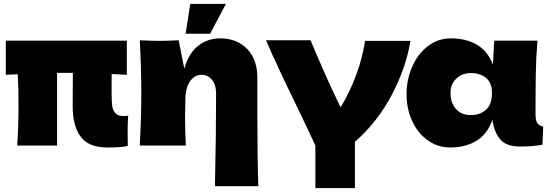

<svg xmlns="http://www.w3.org/2000/svg" viewBox="-20 -755 2858 996"><path d="M642 -80 643 2Q620 7 598 8.5Q576 10 536 10Q439 10 398 -46.5Q357 -103 357 -204L358 -377H276V0H69Q76 -91 76 -210Q76 -302 72 -370L10 -367V-544H638V-367Q611 -369 559 -371V-270Q559 -229 562 -206Q565 -183 578.5 -168Q592 -153 620 -153Q636 -153 645 -155Q642 -113 642 -80Z M1095 211Q1101 -56 1101 -271Q1101 -315 1079.5 -341Q1058 -367 1025 -367Q992 -367 969 -337.5Q946 -308 942 -257Q940 -181 940 -149Q940 -81 944 0H705Q713 -144 713 -272Q713 -400 705 -546Q771 -543 806 -543Q843 -543 907 -546L936 -399Q959 -479 1008 -517.5Q1057 -556 1122 -556Q1182 -556 1226 -529.5Q1270 -503 1292.5 -458Q1315 -413 1315 -357V-151Q1315 65 1320 211ZM1070 -580H943L967 -735H1152Z M2109 -543Q2087 -405 2013 -264Q1939 -123 1821 -19V221H1616V0Q1595 -47 1519 -205Q1419 -409 1360 -546H1591Q1672 -351 1747 -198Q1845 -362 1874 -543Z M2798 -98 2794 -4Q2762 1 2738.5 3Q2715 5 2676 5Q2603 5 2572 -35.5Q2541 -76 2535 -134Q2508 -59 2451.5 -24.5Q2395 10 2316 10Q2251 10 2199 -27Q2147 -64 2118 -127.5Q2089 -191 2089 -267Q2089 -342 2118 -408.5Q2147 -475 2199.5 -515.5Q2252 -556 2319 -556Q2399 -556 2455 -522.5Q2511 -489 2537 -419L2544 -544H2768Q2761 -460 2759.5 -376Q2758 -292 2758 -166Q2758 -132 2766 -118Q2774 -104 2798 -98ZM2532 -273Q2532 -326 2501 -351Q2470 -376 2423 -376Q2378 -376 2347.5 -347.5Q2317 -319 2317 -273Q2317 -222 2345 -190Q2373 -158 2421 -158Q2470 -158 2501 -185.5Q2532 -213 2532 -273Z"/></svg>

Font: Dela Gothic One
Style: Regular
Weight: 400
Designer: aratakana
Foundry: aratakana
Version: Version 1.004